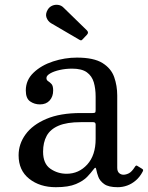

<svg xmlns="http://www.w3.org/2000/svg" viewBox="-20 -770 616 800"><path d="M57.5 -123Q57.5 -60 101.8 -25Q146 10 212.5 10Q265.5 10 296.5 -3.2Q327.5 -16.5 343.5 -33.5Q359.5 -50.5 367.5 -61.5Q374.5 -71 377.2 -71Q380 -71 381.5 -62Q383.5 -50 389.8 -33Q396 -16 414.2 -3Q432.5 10 470 10H470.5Q491 10 510.2 3Q529.5 -4 546.2 -18.5Q563 -33 574.5 -55Q577 -60 576.2 -62.2Q575.5 -64.5 571.5 -67L553.5 -78Q550 -81 547.2 -80Q544.5 -79 542 -74.5Q529 -54 517 -48Q505 -42 494.5 -42Q484 -42 476.2 -49Q468.5 -56 468.5 -71V-372Q468.5 -412.5 455.8 -448.8Q443 -485 406.8 -507.5Q370.5 -530 300.5 -530Q250 -530 201 -514Q152 -498 119.8 -467.2Q87.5 -436.5 87.5 -393Q87.5 -360 105.5 -347.5Q123.5 -335 146.5 -335Q172 -335 186.8 -351.2Q201.5 -367.5 201.5 -393Q201.5 -412.5 194.5 -420Q187.5 -427.5 180.5 -431.8Q173.5 -436 173.5 -445Q173.5 -455 189 -464Q204.5 -473 229 -478.5Q253.5 -484 280.5 -484Q320.5 -484 341.8 -468.8Q363 -453.5 370.8 -427Q378.5 -400.5 378.5 -367V-312Q378.5 -303 376.2 -301Q374 -299 365.5 -299H316.5Q230.5 -299 173 -274.5Q115.5 -250 86.5 -210Q57.5 -170 57.5 -123ZM159.5 -138Q159.5 -176.5 174.5 -204Q189.5 -231.5 224 -246.2Q258.5 -261 316.5 -261H368.5Q378.5 -261 378.5 -251V-191Q378.5 -123 343.5 -84.5Q308.5 -46 257.5 -46Q220 -46 189.8 -67Q159.5 -88 159.5 -138ZM310.5 -604.5Q316 -601 318.8 -602Q321.5 -603 325.5 -607.5L342.5 -625.5Q351 -634.5 342 -643.5L245 -738Q236 -747.5 223 -749.5Q210 -751.5 198 -746.5Q186 -741.5 179 -730Q168 -711.5 174 -696.2Q180 -681 192.5 -673.5Z"/></svg>

Font: Besley
Style: Regular
Weight: 400
Designer: Owen Earl
Foundry: indestructible type*
Version: Version 4.000